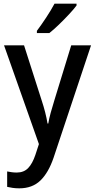

<svg xmlns="http://www.w3.org/2000/svg" viewBox="-20 -786 518 1046"><path d="M2 -539H111L207 -239Q218 -206 226 -174.5Q234 -143 239 -113H243Q247 -138 256 -171Q265 -204 276 -239L368 -539H476L272 73Q244 155 200 197.5Q156 240 85 240Q65 240 48.5 237.5Q32 235 19 232V148Q29 150 42.5 152Q56 154 71 154Q110 154 133.5 129.5Q157 105 173 57L192 -1ZM397 -756Q383 -737 356.5 -708.5Q330 -680 301 -652Q272 -624 249 -606H181V-618Q205 -650 232 -691Q259 -732 277 -766H397Z"/></svg>

Font: Noto Sans Ethiopic SemiCondensed Medium
Style: Regular
Weight: 500
Width: 4
Designer: Monotype Design Team
Foundry: Monotype Imaging Inc.
Version: Version 2.102; ttfautohint (v1.8.4.7-5d5b)